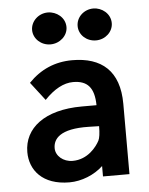

<svg xmlns="http://www.w3.org/2000/svg" viewBox="-51 -719 601 773"><g transform="rotate(-5 250.0 -332.5)"><path d="M132 -327C171 -368 210 -389 248 -389C306 -389 333 -359 334 -288H275C123 -288 40 -220 40 -124C40 -51 90 12 199 12C248 12 300 -9 335 -42V0H442V-284C442 -418 370 -477 252 -477C182 -477 123 -451 75 -401ZM337 -203C337 -174 334 -155 329 -145C317 -122 281 -73 219 -73C181 -73 151 -99 151 -130C151 -167 178 -207 296 -204L337 -203ZM171 -677C133 -677 102 -647 102 -612C102 -577 133 -548 171 -548C209 -548 241 -577 241 -612C241 -651 206 -677 171 -677ZM355 -677C317 -677 286 -648 286 -612C286 -576 317 -548 355 -548C393 -548 424 -577 424 -612C424 -651 389 -677 355 -677Z"/></g></svg>

Font: Inconsolata
Style: Bold
Weight: 700
Monospace: yes
Designer: Raph Levien, Kirill Tkachev(cyreal.org)
Foundry: Raph Levien, Kirill Tkachev(cyreal.org)
Version: Version 1.014